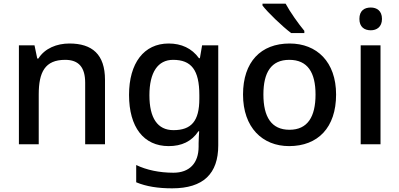

<svg xmlns="http://www.w3.org/2000/svg" viewBox="-20 -786 2176 1046"><path d="M358 -549C290 -549 224 -523 189 -467H183L168 -539H83V0H191V-271C191 -393 225 -460 335 -460C410 -460 444 -418 444 -335V0H552V-351C552 -490 482 -549 358 -549Z M899 -549C764 -549 683 -442 683 -269C683 -93 763 10 899 10C969 10 1024 -15 1061 -71H1065C1064 -57 1062 -23 1062 -5V13C1062 103 1012 155 925 155C848 155 778 140 722 113V207C777 230 841 240 918 240C1088 240 1169 160 1169 6V-539H1081L1069 -469H1064C1025 -523 968 -549 899 -549ZM923 -460C1022 -460 1066 -405 1066 -268V-248C1066 -126 1022 -77 925 -77C838 -77 794 -143 794 -267C794 -392 840 -460 923 -460Z M1536 -766H1410V-756C1438 -719 1518 -642 1566 -606H1638V-618C1607 -655 1560 -721 1536 -766ZM1811 -271C1811 -449 1706 -549 1558 -549C1401 -549 1304 -449 1304 -271C1304 -91 1410 10 1555 10C1712 10 1811 -91 1811 -271ZM1415 -271C1415 -391 1457 -460 1556 -460C1656 -460 1699 -391 1699 -271C1699 -150 1656 -79 1557 -79C1458 -79 1415 -150 1415 -271Z M2000 -745C1965 -745 1938 -728 1938 -683C1938 -639 1965 -621 2000 -621C2032 -621 2061 -639 2061 -683C2061 -728 2032 -745 2000 -745ZM2053 -539H1945V0H2053Z"/></svg>

Font: Noto Sans Lisu Medium
Style: Regular
Weight: 500
Designer: Monotype Design Team. David Williams.
Foundry: Monotype Imaging Inc.
Version: Version 2.102